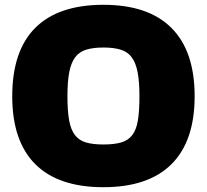

<svg xmlns="http://www.w3.org/2000/svg" viewBox="-20 -770 862 800"><path d="M411 10Q223 10 127 -86Q31 -182 31 -369Q31 -558 127 -654Q223 -750 411 -750Q598 -750 694.5 -653.5Q791 -557 791 -369Q791 -182 694.5 -86Q598 10 411 10ZM411 -168Q456 -168 485 -176.5Q514 -185 531 -207Q548 -229 554.5 -268Q561 -307 561 -369Q561 -429 553.5 -468.5Q546 -508 529 -531Q512 -554 483 -563Q454 -572 411 -572Q368 -572 339 -563Q310 -554 293 -531Q276 -508 268.5 -469Q261 -430 261 -369Q261 -308 268 -269Q275 -230 292 -207.5Q309 -185 338 -176.5Q367 -168 411 -168Z"/></svg>

Font: Encode Sans Normal
Style: Black
Weight: 900
Designer: Pablo Impallari, Andres Torresi
Foundry: Pablo Impallari, Andres Torresi
Version: Version 1.000; ttfautohint (v1.00) -l 8 -r 50 -G 200 -x 14 -